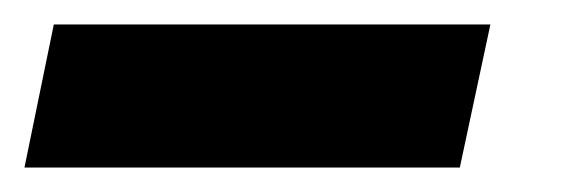

<svg xmlns="http://www.w3.org/2000/svg" viewBox="-103 57 480 157"><path d="M-83 194 -59 77H298L273 194Z"/></svg>

Font: Saira Ultra Condensed Black
Style: Italic
Weight: 900
Width: 1
Italic angle: -12°
Designer: Hector Gatti with collaboration of the Omnibus-Type team
Foundry: Omnibus-Type
Version: Version 1.001; ttfautohint (v1.8)